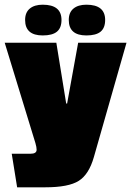

<svg xmlns="http://www.w3.org/2000/svg" viewBox="-20 -661 559 818"><path d="M266 -220Q312 -473 313 -479H519L380 8Q359 82 315.5 109.5Q272 137 173 137H53L30 -6H110Q136 -6 136 -23Q136 -34 131 -51L0 -479H220L262 -220ZM87 -576Q87 -608 107 -624.5Q127 -641 162 -641Q242 -641 242 -576Q242 -542 222.5 -526Q203 -510 162 -510Q87 -510 87 -576ZM273 -576Q273 -608 293 -624.5Q313 -641 348 -641Q428 -641 428 -576Q428 -542 408.5 -526Q389 -510 348 -510Q273 -510 273 -576Z"/></svg>

Font: Passion One
Style: Bold
Weight: 700
Designer: Alejandro Lo Celso
Foundry: Fontstage
Version: Version 1.002